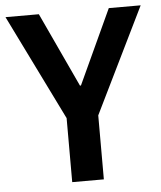

<svg xmlns="http://www.w3.org/2000/svg" viewBox="-51 -730 648 774"><g transform="rotate(-5 273.5 -343.0)"><path d="M210 0V-259L0 -686H135L275 -385H279L418 -686H547L338 -259V0Z"/></g></svg>

Font: AXENEO7
Style: Regular
Weight: 400
Designer: Hector Gatti, Simon Guibord
Foundry: Omnibus-Type, Jean-Christophe Thérien
Version: Version 1.000